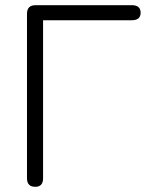

<svg xmlns="http://www.w3.org/2000/svg" viewBox="-20 -720 599 740"><path d="M116 0Q84 0 84 -33V-667Q84 -700 117 -700H488Q522 -700 522 -671Q522 -642 488 -642H146V-33Q146 0 116 0Z"/></svg>

Font: Shin Retro Maru Gothic Regular
Style: Regular
Weight: 400
Designer: Iose
Foundry: Typographish
Version: Version 1.002